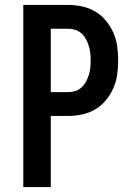

<svg xmlns="http://www.w3.org/2000/svg" viewBox="-20 -755 540 775"><path d="M74 0V-735H255Q283 -735 311.5 -729Q340 -723 364.5 -708.5Q389 -694 407.5 -671.5Q426 -649 437.5 -623Q449 -597 453 -568.5Q457 -540 457 -511Q457 -482 453 -453.5Q449 -425 437.5 -399Q426 -373 407.5 -350.5Q389 -328 364.5 -313.5Q340 -299 311.5 -293Q283 -287 255 -287H185V0ZM185 -383H255Q270 -383 284 -387.5Q298 -392 309 -402Q320 -412 327 -425Q334 -438 338.5 -452.5Q343 -467 344.5 -481.5Q346 -496 346 -511Q346 -526 344.5 -540.5Q343 -555 338.5 -569.5Q334 -584 327 -597Q320 -610 309 -620Q298 -630 284 -634.5Q270 -639 255 -639H185Z"/></svg>

Font: Iosevka Web
Style: Bold
Weight: 700
Monospace: yes
Designer: Belleve Invis
Foundry: Belleve Invis
Version: Version 28.0.3; ttfautohint (v1.8.3)